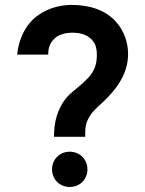

<svg xmlns="http://www.w3.org/2000/svg" viewBox="-20 -754 593 784"><path d="M328 -195.5C328 -234 328 -249 347 -280.5C363.5 -307.5 393 -327.5 424.5 -361.5C470 -409.5 503 -465.5 503 -534C503 -580 486.5 -627 457 -661C414 -713 345.5 -734 272 -734C224 -734 174.5 -719.5 136 -692C87 -658 56.5 -597.5 50 -531H177C176 -558.5 185.5 -583 205.5 -599C222.5 -614 249 -620.5 276.5 -620.5C309.5 -620.5 341 -611 359.5 -586.5C371.5 -572 375.5 -552.5 375.5 -530.5C375.5 -496 368.5 -468 342 -438C291.5 -384.5 256 -374.5 229.5 -322C208.5 -285 200.5 -241.5 200.5 -195.5ZM264.5 9.5C306.5 9.5 337 -22 337 -62.5C337 -103 306.5 -134.5 264.5 -134.5C223.5 -134.5 192.5 -103 192.5 -62.5C192.5 -22 223.5 9.5 264.5 9.5Z"/></svg>

Font: Hauora
Style: Bold
Weight: 700
Designer: Wayne Shih
Foundry: WCYS
Version: Version 1.001;hotconv 1.0.109;makeotfexe 2.5.65596